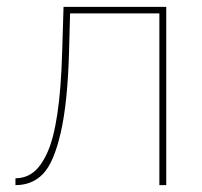

<svg xmlns="http://www.w3.org/2000/svg" viewBox="-20 -539 588 559"><path d="M25 0V-20Q54 -20 76.5 -37Q99 -54 117.5 -94Q136 -134 147 -207.5Q158 -281 161 -388L165 -519H464V0H444V-500H184L181 -388Q177 -241 157 -153.5Q137 -66 105.5 -33Q74 0 25 0Z"/></svg>

Font: Raleway-v4020 Thin
Style: Regular
Weight: 250
Designer: Matt McInerney, Pablo Impallari, Rodrigo Fuenzalida
Foundry: Matt McInerney, Pablo Impallari, Rodrigo Fuenzalida
Version: Version 4.020;PS 004.020;hotconv 1.0.88;makeotf.lib2.5.64775